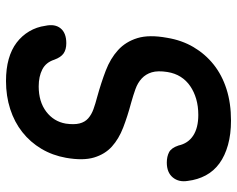

<svg xmlns="http://www.w3.org/2000/svg" viewBox="-95 -685 790 640"><g transform="rotate(-90 300.0 -365.0)"><path d="M421 -579Q412 -607 388.5 -619Q365 -631 332 -631Q281 -631 248 -606Q215 -581 208 -541Q204 -513 208.5 -495Q213 -477 225.5 -466Q238 -455 256 -448.5Q274 -442 297 -436Q344 -423 384.5 -407.5Q425 -392 453 -366.5Q481 -341 493 -302Q505 -263 494 -203Q486 -154 463 -115Q440 -76 405 -48Q370 -20 323 -5Q276 10 218 10Q173 10 137 0Q101 -10 75.5 -28.5Q50 -47 35.5 -74Q21 -101 17 -134Q12 -164 28.5 -184Q45 -204 78 -204Q98 -204 112.5 -196.5Q127 -189 135 -165Q142 -133 168 -116Q194 -99 237 -99Q266 -99 290 -106Q314 -113 333 -126Q352 -139 364 -158Q376 -177 380 -202Q385 -234 379 -254Q373 -274 358.5 -287.5Q344 -301 323 -308.5Q302 -316 277 -323Q232 -335 194.5 -349.5Q157 -364 131.5 -387Q106 -410 95 -446.5Q84 -483 94 -540Q102 -585 124 -622Q146 -659 179.5 -685.5Q213 -712 256.5 -726Q300 -740 350 -740Q391 -740 423 -731Q455 -722 478 -704.5Q501 -687 515.5 -662.5Q530 -638 534 -609Q541 -577 525.5 -558Q510 -539 476 -539Q455 -539 442 -548Q429 -557 421 -579Z"/></g></svg>

Font: Maple Mono SemiBold
Style: Italic
Weight: 600
Italic angle: -10°
Monospace: yes
Designer: subframe7536
Version: Version 7.000